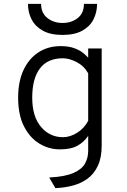

<svg xmlns="http://www.w3.org/2000/svg" viewBox="-20 -762 656 995"><path d="M267 213 235 158Q318 153.5 361.5 134Q405 114.5 421 84.8Q437 55 437 20V-58Q415.5 -26 381.8 -7Q348 12 290 12Q233 12 183.8 -18Q134.5 -48 104.2 -107.5Q74 -167 74 -256Q74 -340 102.2 -399.8Q130.5 -459.5 180 -491.2Q229.5 -523 294 -523Q336.5 -523 365.2 -512.2Q394 -501.5 411.2 -487.2Q428.5 -473 437 -463V-511H507V-8Q507 55 487.2 97Q467.5 139 433.8 163.8Q400 188.5 357 199.8Q314 211 267 213ZM306 -51Q343 -51 379.5 -73.8Q416 -96.5 437 -136V-382Q415.5 -420.5 377.2 -440.2Q339 -460 306 -460Q226.5 -460 186.8 -407.2Q147 -354.5 147 -256Q147 -158 192.5 -104.5Q238 -51 306 -51ZM304 -581Q242 -581 202.5 -602.8Q163 -624.5 144 -661Q125 -697.5 125 -742H193Q193 -694 225.8 -668.5Q258.5 -643 304 -643Q350.5 -643 382.8 -668.5Q415 -694 415 -742H483Q483 -697.5 464.2 -661Q445.5 -624.5 406 -602.8Q366.5 -581 304 -581Z"/></svg>

Font: Overpass Mono Light
Style: Regular
Weight: 300
Monospace: yes
Designer: Delve Withrington, Dave Bailey
Foundry: Delve Fonts LLC
Version: Version 4.000